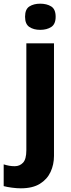

<svg xmlns="http://www.w3.org/2000/svg" viewBox="-71 -782 386 1042"><path d="M42 240Q20 240 -6.5 236.5Q-33 233 -51 228V110Q-35 115 -21 117.5Q-7 120 9 120Q36 120 54 101Q72 82 72 33V-547H222V64Q222 111 203.5 151Q185 191 145.5 215.5Q106 240 42 240ZM65 -691Q65 -732 88.5 -747Q112 -762 147 -762Q183 -762 207 -747Q231 -732 231 -691Q231 -651 207 -635.5Q183 -620 147 -620Q112 -620 88.5 -635.5Q65 -651 65 -691Z"/></svg>

Font: Noto Sans Hebrew Thin
Style: Bold
Weight: 700
Version: Version 3.001